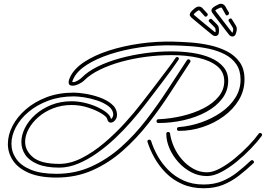

<svg xmlns="http://www.w3.org/2000/svg" viewBox="-20 -913 1418 1024"><path d="M1215 -719Q1206 -721 1200 -730Q1196 -734 1184.5 -749.5Q1173 -765 1158 -784.5Q1143 -804 1130 -820.5Q1117 -837 1112 -845Q1106 -854 1108 -861Q1111 -874 1142 -888Q1154 -895 1165 -892Q1176 -889 1183 -877Q1185 -872 1190 -864Q1195 -856 1201 -846Q1202 -843 1201 -840Q1200 -834 1193.5 -831.5Q1187 -829 1184 -834Q1179 -842 1165 -868Q1163 -872 1160 -873Q1157 -873 1150 -870Q1134 -863 1131 -860Q1128 -857 1129 -855Q1134 -849 1146.5 -832.5Q1159 -816 1173.5 -797Q1188 -778 1200 -762.5Q1212 -747 1215 -743Q1218 -739 1219.5 -739Q1221 -739 1222 -744Q1224 -752 1224 -757Q1224 -762 1219 -770L1200 -800Q1198 -803 1199 -806Q1200 -812 1207 -814Q1214 -816 1217 -810L1237 -778Q1243 -768 1243 -760Q1243 -752 1240 -740Q1234 -715 1215 -719ZM1128 -721Q1119 -721 1111 -728Q1107 -731 1092 -743.5Q1077 -756 1058 -771.5Q1039 -787 1023 -800.5Q1007 -814 1000 -820Q992 -828 992 -835Q992 -848 1019 -869Q1030 -878 1041 -878Q1053 -878 1062 -867Q1065 -863 1072 -856Q1079 -849 1086 -841Q1088 -839 1088 -835Q1088 -830 1082.5 -826Q1077 -822 1072 -826Q1066 -833 1046 -855Q1043 -858 1040 -858Q1038 -858 1031 -853Q1018 -843 1015.5 -839.5Q1013 -836 1014 -834Q1020 -829 1036 -815.5Q1052 -802 1070.5 -787Q1089 -772 1104 -759.5Q1119 -747 1123 -744Q1127 -741 1128.5 -741Q1130 -741 1130 -747Q1130 -755 1129 -759.5Q1128 -764 1121 -771L1096 -796Q1093 -799 1093 -802Q1093 -808 1099.5 -811.5Q1106 -815 1110 -810L1137 -783Q1145 -775 1146.5 -767Q1148 -759 1148 -747Q1148 -721 1128 -721ZM934 -215Q924 -215 924 -225Q924 -235 933 -235Q995 -240 1053.5 -260.5Q1112 -281 1159.5 -314Q1207 -347 1235 -391.5Q1263 -436 1263 -488Q1263 -537 1240.5 -570Q1218 -603 1179.5 -623Q1141 -643 1094 -653Q1047 -663 997.5 -666.5Q948 -670 903 -671Q814 -673 727.5 -660.5Q641 -648 567.5 -624Q494 -600 442.5 -567Q391 -534 372 -494Q368 -485 366 -480Q364 -475 370 -475Q381 -475 395 -483.5Q409 -492 416 -499Q448 -532 501 -558Q554 -584 619.5 -602Q685 -620 755.5 -629.5Q826 -639 893 -639Q951 -639 1005.5 -631Q1060 -623 1103 -604.5Q1146 -586 1171.5 -556Q1197 -526 1197 -482Q1197 -429 1165 -387Q1133 -345 1079.5 -316Q1026 -287 960 -272Q894 -257 825 -257H824Q815 -257 815 -267Q815 -277 825 -277Q891 -280 953.5 -295Q1016 -310 1066.5 -336Q1117 -362 1146.5 -398.5Q1176 -435 1176 -480Q1176 -529 1139 -559.5Q1102 -590 1038.5 -604.5Q975 -619 894 -619Q827 -619 758 -610Q689 -601 626 -583.5Q563 -566 512 -541Q461 -516 430 -485Q418 -473 399.5 -464.5Q381 -456 367 -456Q346 -456 346 -474Q346 -486 354 -502Q375 -547 430 -583Q485 -619 561.5 -643.5Q638 -668 726 -680.5Q814 -693 903 -691Q945 -690 995.5 -686.5Q1046 -683 1097 -672Q1148 -661 1190 -639.5Q1232 -618 1258 -582Q1284 -546 1284 -490Q1284 -430 1254 -380Q1224 -330 1173.5 -293Q1123 -256 1061 -235.5Q999 -215 935 -215ZM281 34Q191 34 133.5 9Q76 -16 49 -57Q22 -98 22 -145Q22 -193 46.5 -241Q71 -289 117.5 -329.5Q164 -370 228.5 -394.5Q293 -419 374 -419Q398 -419 435.5 -413Q473 -407 511 -393.5Q549 -380 575.5 -358Q602 -336 604 -304Q605 -285 594 -272Q583 -259 571 -259Q556 -259 552 -278Q549 -291 520 -308.5Q491 -326 449 -339.5Q407 -353 362 -353Q308 -353 262.5 -335Q217 -317 184 -288Q151 -259 132.5 -224.5Q114 -190 114 -157Q114 -109 156.5 -74Q199 -39 296 -39Q355 -39 416 -70Q477 -101 535.5 -150.5Q594 -200 645 -256Q696 -312 735 -363Q753 -386 777.5 -418Q802 -450 828.5 -485Q855 -520 878.5 -551Q902 -582 916 -604Q919 -609 925 -609Q930 -609 933 -604.5Q936 -600 932 -594Q917 -572 894 -540Q871 -508 844.5 -473.5Q818 -439 793.5 -406.5Q769 -374 751 -351Q720 -311 680.5 -265.5Q641 -220 595 -176.5Q549 -133 499 -97.5Q449 -62 397.5 -40.5Q346 -19 296 -19Q225 -19 180 -38Q135 -57 114.5 -88Q94 -119 94 -156Q94 -193 113.5 -231.5Q133 -270 169 -302Q205 -334 254 -353.5Q303 -373 362 -373Q395 -373 430 -365Q465 -357 495.5 -343.5Q526 -330 546.5 -314Q567 -298 571 -282Q571 -281 571.5 -280Q572 -279 572 -279Q578 -281 581 -289.5Q584 -298 584 -302Q583 -329 557.5 -347.5Q532 -366 497 -377.5Q462 -389 428 -394Q394 -399 374 -399Q299 -399 237.5 -376Q176 -353 132 -316Q88 -279 64.5 -234.5Q41 -190 41 -146Q41 -103 66 -66.5Q91 -30 144 -8Q197 14 281 14Q382 14 467.5 -25Q553 -64 625.5 -128.5Q698 -193 759.5 -273Q821 -353 875 -436Q929 -519 977 -592Q980 -597 985 -597Q990 -597 994 -592Q998 -587 994 -581Q944 -505 889.5 -420.5Q835 -336 772 -255.5Q709 -175 635 -109.5Q561 -44 473.5 -5Q386 34 281 34ZM1084 26Q1039 26 1000 5.5Q961 -15 931 -48.5Q901 -82 884 -121.5Q867 -161 867 -198V-200Q867 -209 877 -209Q886 -209 887 -200Q892 -165 908 -129Q924 -93 950.5 -62.5Q977 -32 1011 -13Q1045 6 1084 6Q1115 6 1154 -15Q1193 -36 1232.5 -68.5Q1272 -101 1305.5 -136Q1339 -171 1359 -199Q1362 -204 1367 -204Q1373 -204 1376.5 -199Q1380 -194 1375 -187Q1353 -157 1318 -120.5Q1283 -84 1242 -50.5Q1201 -17 1160 4.5Q1119 26 1084 26ZM1066 91Q1002 91 951.5 68.5Q901 46 864.5 9Q828 -28 804 -71Q780 -114 767 -155Q767 -156 766.5 -156.5Q766 -157 766 -158Q766 -168 777 -168Q783 -168 786 -161Q798 -122 821 -81Q844 -40 878.5 -5.5Q913 29 959.5 50Q1006 71 1066 71Q1121 71 1164 53.5Q1207 36 1244 7Q1281 -22 1317 -56Q1320 -59 1324 -59Q1330 -59 1333.5 -53Q1337 -47 1331 -42Q1293 -6 1253.5 24.5Q1214 55 1169 73Q1124 91 1066 91ZM1128 -721Q1119 -721 1111 -728Q1107 -731 1092 -743.5Q1077 -756 1058 -771.5Q1039 -787 1023 -800.5Q1007 -814 1000 -820Q992 -828 992 -835Q992 -848 1019 -869Q1030 -878 1041 -878Q1053 -878 1062 -867Q1065 -863 1072 -856Q1079 -849 1086 -841Q1088 -839 1088 -835Q1088 -830 1082.5 -826Q1077 -822 1072 -826Q1066 -833 1046 -855Q1043 -858 1040 -858Q1038 -858 1031 -853Q1018 -843 1015.5 -839.5Q1013 -836 1014 -834Q1020 -829 1036 -815.5Q1052 -802 1070.5 -787Q1089 -772 1104 -759.5Q1119 -747 1123 -744Q1127 -741 1128.5 -741Q1130 -741 1130 -747Q1130 -755 1129 -759.5Q1128 -764 1121 -771L1096 -796Q1093 -799 1093 -802Q1093 -808 1099.5 -811.5Q1106 -815 1110 -810L1137 -783Q1145 -775 1146.5 -767Q1148 -759 1148 -747Q1148 -721 1128 -721Z"/></svg>

Font: Neonderthaw
Style: Regular
Weight: 400
Designer: Robert E. Leuschke
Foundry: Robert E. Leuschke
Version: Version 1.010; ttfautohint (v1.8.3)